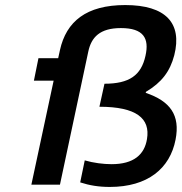

<svg xmlns="http://www.w3.org/2000/svg" viewBox="-20 -730 719 759"><path d="M458 -619C547 -619 571 -579 555 -509C538 -432 491 -399 393 -399L373 -308C519 -308 575 -262 561 -180C551 -119 509 -81 421 -81C389 -81 349 -86 315 -96L297 -9C334 3 370 9 414 9C564 9 652 -64 674 -178C693 -275 653 -330 556 -363L557 -367C619 -404 652 -447 669 -512C701 -639 635 -710 475 -710C321 -710 242 -645 217 -532L210 -500H132L114 -411H192L104 0H217L329 -526C341 -583 375 -619 458 -619Z"/></svg>

Font: LT Wave Medium
Style: Italic
Weight: 500
Designer: Daniel Lyons
Version: Version 2.5 (Glyphs App)